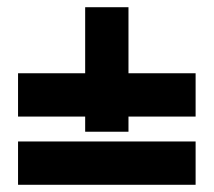

<svg xmlns="http://www.w3.org/2000/svg" viewBox="-20 -620 592 532"><path d="M522 -417V-297H336V-255H216V-297H30V-417H216V-600H336V-417ZM30 -108V-228H522V-108Z"/></svg>

Font: Promplate
Style: Bold
Weight: 400
Designer: Evgeny Tarasenko
Foundry: Evgeny Tarasenko
Version: Version 1.000